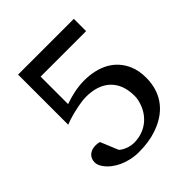

<svg xmlns="http://www.w3.org/2000/svg" viewBox="-189 -797 940 940"><g transform="rotate(-45 281.0 -327.5)"><path d="M415 -193C415 -176 411 -158 404 -139C382 -81 330 -33 250 -33C221 -33 188 -47 173 -62L135 -154C130 -156 117 -158 109 -158C73 -158 46 -138 46 -102C46 -89 51 -76 61 -62C93 -17 159 16 236 16C282 16 322 10 357 -2C448 -32 518 -99 518 -217C518 -249 513 -278 502 -303C470 -378 399 -422 292 -422C247 -422 202 -411 169 -400C161 -397 157 -396 156 -396V-586H471V-671H85V-324C103 -331 121 -337 140 -342C169 -349 209 -359 244 -359C350 -359 415 -301 415 -194Z"/></g></svg>

Font: Veleka
Style: Regular
Weight: 400
Designer: Stefan Peev, Context Ltd, 2016; SIL International, 1997-2014.
Foundry: Stefan Peev, Context Ltd, 2016
Version: Version 1.000